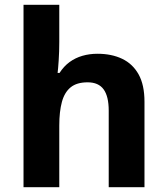

<svg xmlns="http://www.w3.org/2000/svg" viewBox="-20 -780 697 800"><path d="M227 -605Q227 -565 224.5 -528Q222 -491 220 -476H228Q246 -504 270 -521.5Q294 -539 323.5 -547.5Q353 -556 386 -556Q445 -556 489 -535Q533 -514 557.5 -470.1Q582 -426.3 582 -355.9V0H433V-319Q433 -378.5 411.7 -407.7Q390.5 -437 345 -437Q299.9 -437 274.4 -416.2Q248.8 -395.4 237.9 -355.2Q227 -315 227 -256.6V0H78V-760H227Z"/></svg>

Font: Noto Sans Kannada
Style: Regular
Weight: 400
Designer: Jelle Bosma - Monotype Design Team
Foundry: Monotype Imaging Inc.
Version: Version 2.003